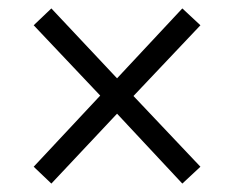

<svg xmlns="http://www.w3.org/2000/svg" viewBox="-20 -586 556 456"><path d="M60 -190 102 -150 258 -316 413 -150 456 -190 297 -358 456 -526 413 -566 258 -400 102 -566 60 -526 218 -359Z"/></svg>

Font: Noto Serif Sinhala SemiCondensed
Style: Regular
Weight: 400
Width: 4
Designer: Jelle Bosma - Monotype Design Team
Foundry: Monotype Imaging Inc.
Version: Version 2.007